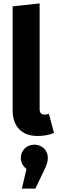

<svg xmlns="http://www.w3.org/2000/svg" viewBox="-20 -779 340 1124"><path d="M54 -135V-742L212 -759V-141Q212 -108 240 -108Q254 -108 266 -113L296 -1Q255 17 200 17Q131 17 92.5 -22.5Q54 -62 54 -135ZM260 145Q260 164 254 181.5Q248 199 233 229L187 325H108L135 210Q102 184 102 145Q102 113 124.5 90.5Q147 68 181 68Q215 68 237.5 90Q260 112 260 145Z"/></svg>

Font: FiraGOUPP
Style: Bold
Weight: 700
Designer: bBox Type
Foundry: bBox Type GmbH
Version: Version 1.001